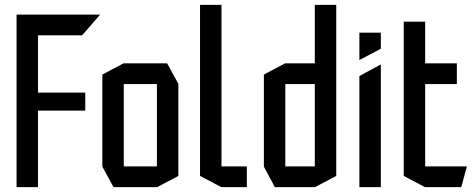

<svg xmlns="http://www.w3.org/2000/svg" viewBox="-20 -768 1936 788"><path d="M136 -623V-708H390V-707L317 -623ZM48 0V-387L136 -314V0ZM136 -314 48 -387V-388H330V-314ZM48 -388V-708H136V-388Z M488 -423V-508H666L712 -424V-423ZM446 0 400 -84V-85H624V0ZM400 -85V-462L487 -508H488V-85ZM624 0V-423H712V-46L625 0Z M888 0 801 -46V-748H889V0ZM889 0V-85H993V0Z M1359 -425 1272 -508V-748H1360V-425ZM1151 -423V-508H1299L1360 -424V-423ZM1108 0 1063 -84V-85H1272V0ZM1063 -85V-462L1150 -508H1151V-85ZM1272 0V-423H1360V-46L1273 0Z M1455 0V-456L1542 -503H1543V0ZM1455 -522V-634H1543V-568L1456 -522Z M1637 -423V-679H1725V-508L1638 -423ZM1638 -423 1725 -508H1855V-423ZM1724 0 1637 -46V-423H1725V0ZM1725 0V-85H1896V-84L1873 0Z"/></svg>

Font: Foldit
Style: Regular
Weight: 400
Version: Version 1.003